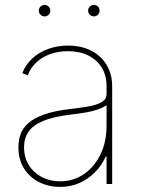

<svg xmlns="http://www.w3.org/2000/svg" viewBox="-20 -736 565 768"><path d="M220.7 11.7Q175.8 11.7 137.7 -6.8Q99.6 -25.4 76.7 -61Q53.7 -96.7 53.7 -147.5Q53.7 -175.3 62.5 -199.7Q71.3 -224.1 93.8 -243.9Q116.2 -263.7 156.5 -278.1Q196.8 -292.5 259.8 -299.8Q297.9 -304.2 331.3 -309.8Q364.7 -315.4 385.5 -326.9Q406.2 -338.4 406.2 -359.4V-391.6Q406.2 -434.1 387.2 -465.3Q368.2 -496.6 333.5 -513.9Q298.8 -531.2 252 -531.2Q213.4 -531.2 181.2 -519.8Q148.9 -508.3 125.7 -486.8Q102.5 -465.3 90.8 -434.6L69.3 -443.4Q82.5 -477.5 109.1 -502.2Q135.7 -526.9 172.6 -540.3Q209.5 -553.7 252 -553.7Q293.5 -553.7 326.2 -541.5Q358.9 -529.3 381.8 -507.3Q404.8 -485.4 416.7 -455.8Q428.7 -426.3 428.7 -391.6V0H406.2V-110.4H403.3Q386.7 -73.7 359.4 -46.4Q332 -19 296.9 -3.7Q261.7 11.7 220.7 11.7ZM220.7 -10.7Q272.5 -10.7 314.5 -38.8Q356.4 -66.9 381.3 -117.2Q406.2 -167.5 406.2 -233.4V-315.4Q396 -308.1 382.1 -302.2Q368.2 -296.4 350.8 -292Q333.5 -287.6 312.7 -284.4Q292 -281.2 268.6 -278.3Q195.3 -270 153.3 -252.4Q111.3 -234.9 93.8 -208.7Q76.2 -182.6 76.2 -147.5Q76.2 -106.4 95.2 -75.7Q114.3 -44.9 147.2 -27.8Q180.2 -10.7 220.7 -10.7ZM355.5 -670.4Q346.2 -670.4 339.4 -677.2Q332.5 -684.1 332.5 -693.4Q332.5 -703.1 339.4 -709.7Q346.2 -716.3 355.5 -716.3Q365.2 -716.3 371.8 -709.7Q378.4 -703.1 378.4 -693.4Q378.4 -684.1 371.8 -677.2Q365.2 -670.4 355.5 -670.4ZM158.2 -670.4Q148.9 -670.4 142.1 -677.2Q135.3 -684.1 135.3 -693.4Q135.3 -703.1 142.1 -709.7Q148.9 -716.3 158.2 -716.3Q168 -716.3 174.6 -709.7Q181.2 -703.1 181.2 -693.4Q181.2 -684.1 174.6 -677.2Q168 -670.4 158.2 -670.4Z"/></svg>

Font: Inter Thin
Style: Regular
Weight: 250
Designer: Rasmus Andersson
Foundry: rsms
Version: Version 4.001;git-66647c0bb